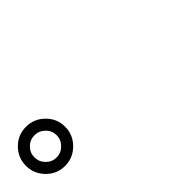

<svg xmlns="http://www.w3.org/2000/svg" viewBox="20 -1196 960 960"><g transform="rotate(-45 500.0 -716.5)"><path d="M198.5 -772Q175 -795 143 -795Q111 -795 88 -772Q65 -749 65 -717Q65 -685 88 -661.5Q111 -638 143 -638Q175 -638 198.5 -661.5Q222 -685 222 -717Q222 -749 198.5 -772ZM241 -814.5Q282 -774 282 -717Q282 -660 241 -619Q200 -578 143 -578Q86 -578 45.5 -619Q5 -660 5 -717Q5 -774 45.5 -814.5Q86 -855 143 -855Q200 -855 241 -814.5Z"/></g></svg>

Font: Mplus 1p
Style: Regular
Weight: 400
Version: Version 1.061